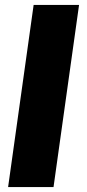

<svg xmlns="http://www.w3.org/2000/svg" viewBox="-20 -762 355 782"><path d="M302 -742 198 0H13L117 -742Z"/></svg>

Font: Morrison ExtraBold
Style: Regular
Weight: 800
Designer: Pablo Impallari, Rodrigo Fuenzalida (Modified by Dan O. Williams)
Version: Version 0.03;June 6, 2019;FontCreator 11.5.0.2425 64-bit; tt